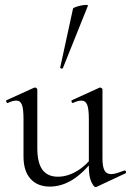

<svg xmlns="http://www.w3.org/2000/svg" viewBox="-20 -751 533 781"><path d="M182.4 8Q133 8 104.3 -23.4Q75.6 -54.8 75.6 -114.6V-268Q75.6 -307.4 69.3 -324.6Q63 -341.8 46.2 -341.8Q32 -341.8 12.4 -332.4Q8.4 -330.6 5.9 -336.6Q3.4 -342.6 7.2 -343.6L118 -394Q120.2 -395 122.2 -395Q124.8 -395 128.3 -392.5Q131.8 -390 131.8 -386.8V-148.2Q131.8 -88.6 152.7 -60.4Q173.6 -32.2 215.6 -32.2Q254.2 -32.2 292.8 -55.1Q331.4 -78 359.6 -117.4L364.8 -106.2Q318.8 -46.8 274.4 -19.4Q230 8 182.4 8ZM396.8 -386.8V-107.2Q396.8 -73.2 404.9 -58Q413 -42.8 432 -42.8Q442.2 -42.8 454.7 -46.6Q467.2 -50.4 485 -57Q489.8 -59 492 -53.5Q494.2 -48 490.4 -46L373.2 9Q371.2 10 369 10Q361.4 10 351.4 -11.4Q341.4 -32.8 341.4 -73.2V-268Q341.4 -307.4 334.7 -324.6Q328 -341.8 311.2 -341.8Q297 -341.8 277.2 -332.4Q273.4 -330.6 271.3 -336.6Q269.2 -342.6 273 -343.6L383.8 -394Q385.8 -395 387.2 -395Q389.8 -395 393.3 -392.5Q396.8 -390 396.8 -386.8ZM235.8 -474Q234.8 -471 229.3 -472.5Q223.8 -474 224.8 -476L277 -716Q278.2 -719 287.7 -722.5Q297.2 -726 309.5 -728.5Q321.8 -731 330.6 -731Q339.4 -731 337.4 -727Z"/></svg>

Font: Cormorant Infant Light
Style: Regular
Weight: 300
Designer: Christian Thalmann (Catharsis Fonts)
Foundry: Catharsis Fonts
Version: Version 4.001